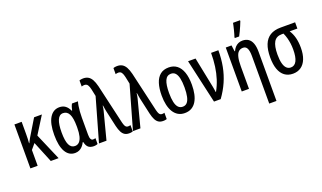

<svg xmlns="http://www.w3.org/2000/svg" viewBox="-93 -1376 3712 2213"><g transform="rotate(-20 1762.5 -269.0)"><path d="M399.9 -539.1 267.6 -328.1 408.7 0H313L207 -258.8L151.9 -193.4V0H63V-539.1H151.9V-392.1Q151.9 -360.8 150.9 -332.5Q149.9 -304.2 147.5 -277.8H150.9Q158.2 -293 165.8 -307.4Q173.3 -321.8 180.2 -334L304.2 -539.1Z M635.3 -66.4Q667.5 -66.4 688.7 -88.4Q710 -110.4 720.5 -152.6Q731 -194.8 731 -255.4V-272.9Q731 -374 707 -422.1Q683.1 -470.2 633.3 -470.2Q586.4 -470.2 564.5 -417.7Q542.5 -365.2 542.5 -266.6Q542.5 -163.1 565.4 -114.7Q588.4 -66.4 635.3 -66.4ZM609.9 9.8Q534.7 9.8 493.7 -61Q452.6 -131.8 452.6 -267.6Q452.6 -406.2 496.1 -477.5Q539.6 -548.8 616.2 -548.8Q658.7 -548.8 688.5 -526.9Q718.3 -504.9 737.8 -461.9H742.7Q746.6 -482.9 753.7 -503.7Q760.7 -524.4 769 -539.1H842.3Q835.4 -516.1 830.6 -486.1Q825.7 -456.1 823 -420.9Q820.3 -385.7 820.3 -346.7V-137.7Q820.3 -101.6 829.6 -84Q838.9 -66.4 856.4 -66.4Q864.7 -66.4 872.3 -67.9Q879.9 -69.3 886.7 -71.3V0Q882.8 2.9 874.5 4.9Q866.2 6.8 857.2 8.3Q848.1 9.8 840.8 9.8Q796.9 9.8 772.9 -10.5Q749 -30.8 739.3 -77.1H732.4Q719.7 -50.3 701.4 -30.5Q683.1 -10.7 660.2 -0.5Q637.2 9.8 609.9 9.8Z M904.3 0 1054.7 -527.8 1036.1 -616.2Q1028.8 -650.4 1015.6 -670.7Q1002.4 -690.9 975.1 -690.9Q965.3 -690.9 957 -689.2Q948.7 -687.5 941.4 -684.6V-759.3Q948.2 -762.2 955.8 -763.7Q963.4 -765.1 971.7 -766.1Q980 -767.1 988.8 -767.1Q1023.9 -767.1 1049.3 -752.4Q1074.7 -737.8 1092.8 -705.8Q1110.8 -673.8 1124 -621.1L1235.4 -138.2Q1241.7 -113.3 1248.5 -98.1Q1255.4 -83 1264.9 -76.4Q1274.4 -69.8 1288.1 -69.8Q1296.9 -69.8 1304.2 -71.3Q1311.5 -72.8 1317.4 -74.7V2.9Q1311 4.9 1304 6.6Q1296.9 8.3 1289.1 9Q1281.2 9.8 1272.5 9.8Q1239.7 9.8 1217.5 -4.2Q1195.3 -18.1 1180.2 -47.4Q1165 -76.7 1153.8 -123.5L1114.7 -298.8Q1111.3 -312 1108.9 -324.7Q1106.4 -337.4 1104.5 -349.4Q1102.5 -361.3 1100.8 -372.6Q1099.1 -383.8 1097.2 -395H1093.3Q1091.8 -379.9 1089.6 -365Q1087.4 -350.1 1083.5 -335.9L996.1 0Z M1320.8 0 1471.2 -527.8 1452.6 -616.2Q1445.3 -650.4 1432.1 -670.7Q1418.9 -690.9 1391.6 -690.9Q1381.8 -690.9 1373.5 -689.2Q1365.2 -687.5 1357.9 -684.6V-759.3Q1364.7 -762.2 1372.3 -763.7Q1379.9 -765.1 1388.2 -766.1Q1396.5 -767.1 1405.3 -767.1Q1440.4 -767.1 1465.8 -752.4Q1491.2 -737.8 1509.3 -705.8Q1527.3 -673.8 1540.5 -621.1L1651.9 -138.2Q1658.2 -113.3 1665 -98.1Q1671.9 -83 1681.4 -76.4Q1690.9 -69.8 1704.6 -69.8Q1713.4 -69.8 1720.7 -71.3Q1728 -72.8 1733.9 -74.7V2.9Q1727.5 4.9 1720.5 6.6Q1713.4 8.3 1705.6 9Q1697.8 9.8 1689 9.8Q1656.2 9.8 1634 -4.2Q1611.8 -18.1 1596.7 -47.4Q1581.5 -76.7 1570.3 -123.5L1531.2 -298.8Q1527.8 -312 1525.4 -324.7Q1522.9 -337.4 1521 -349.4Q1519 -361.3 1517.3 -372.6Q1515.6 -383.8 1513.7 -395H1509.8Q1508.3 -379.9 1506.1 -365Q1503.9 -350.1 1500 -335.9L1412.6 0Z M2142.1 -270Q2142.1 -208.5 2131.1 -157.2Q2120.1 -106 2097.4 -68.6Q2074.7 -31.2 2039.6 -10.7Q2004.4 9.8 1955.6 9.8Q1909.7 9.8 1875 -10.5Q1840.3 -30.8 1817.4 -67.9Q1794.4 -105 1783 -156.5Q1771.5 -208 1771.5 -270Q1771.5 -357.4 1791.3 -419.7Q1811 -481.9 1852.1 -515.4Q1893.1 -548.8 1957.5 -548.8Q2016.1 -548.8 2057.4 -517.1Q2098.6 -485.4 2120.4 -423.3Q2142.1 -361.3 2142.1 -270ZM1861.8 -269.5Q1861.8 -203.1 1871.8 -158Q1881.8 -112.8 1903.1 -90.1Q1924.3 -67.4 1957.5 -67.4Q1990.2 -67.4 2011 -89.6Q2031.7 -111.8 2041.7 -157Q2051.8 -202.1 2051.8 -270Q2051.8 -336.9 2041.7 -381.8Q2031.7 -426.8 2011 -449.2Q1990.2 -471.7 1957 -471.7Q1906.7 -471.7 1884.3 -421.4Q1861.8 -371.1 1861.8 -269.5Z M2192.9 -539.1H2284.7L2351.6 -208Q2356.4 -186.5 2360.1 -166.5Q2363.8 -146.5 2366.7 -129.2Q2369.6 -111.8 2371.1 -97.2H2375Q2409.7 -159.7 2431.6 -228.5Q2453.6 -297.4 2464.4 -374.8Q2475.1 -452.1 2475.1 -539.1H2564.5Q2564.5 -433.6 2546.9 -341.3Q2529.3 -249 2492.4 -165Q2455.6 -81.1 2397 0H2314.9Z M2861.3 -548.8Q2904.8 -548.8 2934.3 -528.6Q2963.9 -508.3 2979 -467.3Q2994.1 -426.3 2994.1 -364.3V239.3H2905.3V-343.8Q2905.3 -406.7 2889.9 -437.7Q2874.5 -468.8 2840.3 -468.8Q2807.1 -468.8 2785.9 -449.5Q2764.6 -430.2 2754.4 -387.9Q2744.1 -345.7 2744.1 -277.8V0H2655.3V-539.1H2726.1L2736.3 -463.4H2741.7Q2752.9 -489.7 2770.5 -508.8Q2788.1 -527.8 2811 -538.3Q2834 -548.8 2861.3 -548.8ZM2790.5 -606V-618.2Q2794.4 -629.9 2800.8 -651.6Q2807.1 -673.3 2813.5 -698.5Q2819.8 -723.6 2824.7 -745.6Q2829.6 -767.6 2831.5 -778.3H2917V-767.1Q2907.7 -743.2 2895.8 -714.8Q2883.8 -686.5 2870.4 -658.4Q2856.9 -630.4 2843.8 -606Z M3468.3 -242.2Q3468.3 -161.6 3446 -105.2Q3423.8 -48.8 3382.1 -19.5Q3340.3 9.8 3282.7 9.8Q3222.7 9.8 3181.2 -21.2Q3139.6 -52.2 3118.4 -111.3Q3097.2 -170.4 3097.2 -255.4Q3097.2 -350.1 3122.3 -413.1Q3147.5 -476.1 3198.7 -507.6Q3250 -539.1 3328.1 -539.1H3505.9V-462.4H3411.6Q3440.4 -418.9 3454.3 -364Q3468.3 -309.1 3468.3 -242.2ZM3187.5 -257.8Q3187.5 -192.9 3198.5 -150.4Q3209.5 -107.9 3231 -87.2Q3252.4 -66.4 3283.2 -66.4Q3330.6 -66.4 3354.5 -113.8Q3378.4 -161.1 3378.4 -252.9Q3378.4 -291 3373.8 -326.2Q3369.1 -361.3 3359.9 -395.3Q3350.6 -429.2 3335.4 -462.4H3312.5Q3247.1 -462.4 3217.3 -412.6Q3187.5 -362.8 3187.5 -257.8Z"/></g></svg>

Font: Open Sans Condensed Medium
Style: Regular
Weight: 500
Width: 3
Designer: Monotype Design Team
Foundry: Monotype Imaging Inc.
Version: Version 3.000